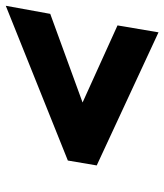

<svg xmlns="http://www.w3.org/2000/svg" viewBox="28 -598 569 665"><g transform="rotate(-90 312.5 -265.5)"><path d="M290 -264 597 -376 625 -530 89 -315 72 -215 533 -1 557 -143Z"/></g></svg>

Font: Jost
Style: Bold Italic
Weight: 700
Italic angle: -5°
Version: Version 3.710